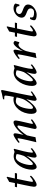

<svg xmlns="http://www.w3.org/2000/svg" viewBox="1564 -2324 773 3940"><g transform="rotate(-90 1950.0 -353.5)"><path d="M77 -390H155C155 -390 88 -84 88 -44C88 -5 105 12 129 12C184 12 286 -66 316 -104C316 -104 304 -124 302 -126C286 -110 225 -63 204 -63C194 -63 189 -70 189 -85C189 -110 246 -375 249 -390H361L371 -434H258C261 -454 289 -581 293 -593L282 -604C256 -588 205 -558 188 -551L164 -434H88Z M438 -81C438 -18 465 13 492 13C557 13 658 -100 722 -195C718 -177 686 -91 686 -36C686 -8 695 12 719 12C746 12 814 -24 881 -84L869 -110C855 -98 814 -64 798 -64C789 -64 788 -82 788 -88C788 -155 839 -348 867 -449C866 -450 857 -458 857 -458L803 -441C768 -453 744 -459 717 -459C539 -459 438 -242 438 -81ZM534 -109C534 -213 596 -414 689 -414C715 -414 732 -409 759 -398C756 -355 736 -281 722 -251C705 -215 597 -64 556 -64C543 -64 534 -82 534 -109Z M990 -359 1002 -335C1014 -346 1061 -379 1075 -379C1080 -379 1083 -373 1083 -362C1083 -324 1002 6 1002 6C1024 4 1083 -10 1105 -11C1113 -48 1135 -167 1143 -186C1172 -239 1288 -382 1327 -382C1339 -382 1345 -373 1345 -358C1345 -334 1274 -53 1274 -26C1274 0 1287 12 1306 12C1343 12 1418 -37 1473 -83L1460 -107C1446 -96 1400 -64 1386 -64C1381 -64 1378 -71 1378 -79C1378 -100 1448 -370 1448 -412C1448 -444 1439 -462 1410 -462C1328 -462 1193 -323 1152 -258C1152 -258 1185 -391 1185 -424C1185 -446 1178 -462 1159 -462C1119 -462 1022 -389 990 -359Z M1584 -93C1584 -23 1614 12 1647 12C1724 12 1840 -126 1886 -199C1885 -193 1852 -74 1852 -29C1852 -1 1865 12 1883 12C1916 12 2009 -55 2046 -85L2035 -110C2024 -102 1979 -66 1961 -66C1955 -66 1951 -71 1951 -80C1951 -104 2073 -692 2073 -692L2065 -720C2035 -710 1968 -691 1885 -677L1881 -653C1947 -653 1960 -651 1960 -626C1960 -602 1938 -480 1932 -456C1909 -462 1891 -463 1875 -463C1722 -463 1584 -298 1584 -93ZM1686 -108C1686 -166 1702 -255 1729 -315C1751 -364 1787 -415 1844 -415C1874 -415 1897 -410 1923 -398C1919 -374 1895 -286 1888 -269C1850 -179 1754 -62 1711 -62C1695 -62 1686 -80 1686 -108Z M2157 -81C2157 -18 2184 13 2211 13C2276 13 2377 -100 2441 -195C2437 -177 2405 -91 2405 -36C2405 -8 2414 12 2438 12C2465 12 2533 -24 2600 -84L2588 -110C2574 -98 2533 -64 2517 -64C2508 -64 2507 -82 2507 -88C2507 -155 2558 -348 2586 -449C2585 -450 2576 -458 2576 -458L2522 -441C2487 -453 2463 -459 2436 -459C2258 -459 2157 -242 2157 -81ZM2253 -109C2253 -213 2315 -414 2408 -414C2434 -414 2451 -409 2478 -398C2475 -355 2455 -281 2441 -251C2424 -215 2316 -64 2275 -64C2262 -64 2253 -82 2253 -109Z M2711 -357 2723 -333C2734 -344 2784 -379 2797 -379C2802 -379 2805 -374 2805 -363C2805 -333 2746 -48 2729 8C2754 3 2813 -8 2832 -10C2839 -69 2858 -151 2873 -205C2887 -254 2947 -360 3004 -361C3023 -361 3038 -345 3038 -345H3055L3082 -437C3068 -446 3055 -462 3038 -462C2982 -462 2895 -326 2871 -268C2871 -268 2901 -395 2901 -425C2901 -447 2896 -462 2879 -462C2838 -462 2743 -388 2711 -357Z M3163 -390H3241C3241 -390 3174 -84 3174 -44C3174 -5 3191 12 3215 12C3270 12 3372 -66 3402 -104C3402 -104 3390 -124 3388 -126C3372 -110 3311 -63 3290 -63C3280 -63 3275 -70 3275 -85C3275 -110 3332 -375 3335 -390H3447L3457 -434H3344C3347 -454 3375 -581 3379 -593L3368 -604C3342 -588 3291 -558 3274 -551L3250 -434H3174Z M3505 -39C3505 0 3562 13 3620 13C3708 13 3828 -66 3828 -162C3828 -285 3633 -253 3633 -343C3633 -381 3668 -410 3705 -410C3787 -410 3792 -381 3796 -342L3827 -343L3848 -422C3835 -451 3791 -462 3749 -462C3662 -462 3558 -384 3558 -297C3558 -172 3748 -213 3748 -111C3748 -68 3714 -40 3670 -40C3582 -40 3561 -59 3561 -92C3561 -101 3563 -110 3565 -121L3532 -123C3527 -113 3505 -78 3505 -39Z"/></g></svg>

Font: KpRoman
Style: SemiboldItalic
Weight: 600
Italic angle: -11°
Version: Version 0.66